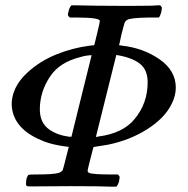

<svg xmlns="http://www.w3.org/2000/svg" viewBox="-20 -703 707 723"><path d="M356 -624Q356 -637 267 -637H243Q237 -642 236 -645.5Q235 -649 239 -664Q243 -677 249 -683H264Q342 -681 429 -681H490Q561 -681 571 -683H583Q589 -677 589.5 -674.5Q590 -672 587 -656Q583 -642 578 -637H540Q471 -636 459 -628Q452 -624 449.5 -617.5Q447 -611 438 -576Q436 -566 433.5 -555.5Q431 -545 430 -539L428 -533L440 -531Q520 -522 581 -479.5Q642 -437 642 -373Q642 -343 627 -313Q602 -260 536 -217.5Q470 -175 386 -158L336 -150Q332 -150 331 -146Q310 -66 310 -60Q310 -54 316 -52Q328 -46 399 -46H424Q430 -40 430.5 -37.5Q431 -35 428 -19Q424 -6 418 0H401Q360 -2 247 -2Q219 -2 168.5 -1.5Q118 -1 95 -1Q84 -1 81 -2.5Q78 -4 78 -10Q78 -31 84 -40Q85 -44 89.5 -45Q94 -46 115 -46Q183 -46 201 -52Q209 -54 216 -62Q220 -74 228 -107L239 -150L223 -152Q179 -158 147 -170Q40 -211 26 -290Q24 -302 24 -311Q24 -321 26 -333Q35 -385 82.5 -429Q130 -473 192 -498Q254 -523 318 -531L335 -533L346 -578Q356 -619 356 -624ZM287 -342 325 -495H324Q306 -495 282 -488Q203 -468 168 -414Q130 -357 130 -291Q130 -240 166 -215Q196 -194 241 -188H249Q249 -190 287 -342ZM418 -496 341 -187 351 -189Q443 -201 487 -255Q536 -314 536 -393Q536 -441 505.5 -464Q475 -487 418 -496Z"/></svg>

Font: MathJax_Math
Style: Regular
Weight: 400
Version: Version 1.1